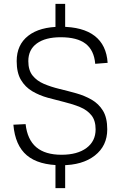

<svg xmlns="http://www.w3.org/2000/svg" viewBox="-20 -845 624 990"><path d="M266 -10H316V125H266ZM266 -825H316V-690H266ZM297 7Q179 7 118.5 -44Q58 -95 49 -202L112 -205Q121 -125 167 -86Q213 -47 297 -47Q379 -47 426 -82Q473 -117 473 -178Q473 -224 451 -251Q429 -278 392.5 -293Q356 -308 313 -318.5Q270 -329 226.5 -341Q183 -353 146.5 -374.5Q110 -396 88 -433Q66 -470 66 -530Q66 -614 125.5 -660.5Q185 -707 293 -707Q407 -707 468 -660Q529 -613 535 -521L471 -516Q465 -586 421.5 -619.5Q378 -653 293 -653Q214 -653 170 -621Q126 -589 126 -530Q126 -483 148 -455.5Q170 -428 206.5 -412.5Q243 -397 286.5 -386.5Q330 -376 373 -364Q416 -352 452.5 -331Q489 -310 511 -274Q533 -238 533 -178Q533 -93 469 -43Q405 7 297 7Z"/></svg>

Font: Pathway Extreme 8pt Thin
Style: Regular
Weight: 100
Designer: Eduardo Rodriguez Tunni
Foundry: Eduardo Rodriguez Tunni
Version: Version 1.000